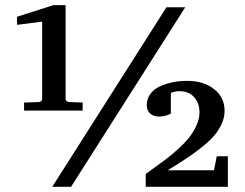

<svg xmlns="http://www.w3.org/2000/svg" viewBox="-20 -723 947 743"><path d="M861.8 0H543.9V-49.8Q551.3 -55.7 576.7 -73.7Q602.1 -91.8 621.3 -106.2Q640.6 -120.6 666.7 -144Q692.9 -167.5 710 -188.5Q727.1 -209.5 739.5 -236.1Q752 -262.7 752 -288.1Q752 -324.2 731.2 -347.2Q710.4 -370.1 674.8 -370.1Q666.5 -370.1 662.4 -369.6Q658.2 -369.1 651.6 -366.9Q645 -364.7 641.1 -363.8V-283.2Q618.2 -272 597.2 -272Q573.7 -272 560.8 -283.9Q547.9 -295.9 547.9 -315.9Q547.9 -337.9 558.8 -355Q569.8 -372.1 586.4 -382.1Q603 -392.1 624.8 -398.7Q646.5 -405.3 665.8 -407.7Q685.1 -410.2 704.1 -410.2Q767.1 -410.2 808.1 -378.4Q849.1 -346.7 849.1 -293.9Q849.1 -268.6 838.1 -244.1Q827.1 -219.7 809.3 -198.7Q791.5 -177.7 761.5 -153.8Q731.4 -129.9 701.7 -110.1Q671.9 -90.3 628.9 -64H808.1L818.8 -118.2H861.8ZM696.8 -694.8 254.9 0H182.1L624 -694.8ZM299.8 -294.9H73.2V-326.2L128.9 -328.1Q134.8 -328.1 138.9 -331.5Q143.1 -335 143.1 -340.8V-639.2L45.9 -627V-658.2L187 -703.1H233.9V-340.8Q233.9 -335 238.3 -331.5Q242.7 -328.1 249 -328.1L299.8 -326.2Z"/></svg>

Font: Veleka
Style: Bold
Weight: 700
Designer: Stefan Peev, Context Ltd, 2016; SIL International, 1997-2014.
Foundry: Stefan Peev, Context Ltd, 2016
Version: Version 1.000